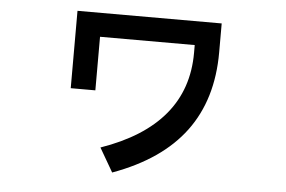

<svg xmlns="http://www.w3.org/2000/svg" viewBox="-45 -540 1052 707"><g transform="rotate(5 481.0 -187.0)"><path d="M393 104 342 16Q655 -93 655 -361V-390H305V-192H214V-478H747V-371Q747 -197 659.5 -79Q572 39 393 104Z"/></g></svg>

Font: Gmarket Sans TTF Medium
Style: Regular
Weight: 500
Designer: Creative Director : Sungho Lee; Art Director : Kiwoong Choi; Project Manager : Sori Yang, Jongwook Yoon; Font Designer :
Foundry: Sandoll Inc.
Version: Version 1.000;hotconv 1.0.109;makeotfexe 2.5.65596